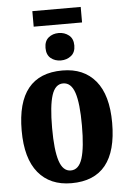

<svg xmlns="http://www.w3.org/2000/svg" viewBox="-58 -897 636 949"><g transform="rotate(-5 259.5 -422.0)"><path d="M35 -270Q35 -549 261 -549Q367 -549 425.5 -478.5Q484 -408 484 -270Q484 10 258 10Q152 10 93.5 -61Q35 -132 35 -270ZM334 -270Q334 -380 316.5 -432.5Q299 -485 259 -485Q220 -485 203 -432.5Q186 -380 186 -270Q186 -160 203.5 -106.5Q221 -53 260 -53Q300 -53 317 -106.5Q334 -160 334 -270ZM139 -854H379V-777H139ZM188 -667Q188 -701 208.5 -718Q229 -735 259 -735Q288 -735 309.5 -718Q331 -701 331 -667Q331 -633 309.5 -616Q288 -599 259 -599Q229 -599 208.5 -616Q188 -633 188 -667Z"/></g></svg>

Font: Noto Serif CondExtraBold
Style: Regular
Weight: 800
Width: 3
Designer: Monotype Design Team
Foundry: Monotype Imaging Inc.
Version: Version 1.001